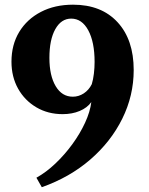

<svg xmlns="http://www.w3.org/2000/svg" viewBox="-20 -789 636 820"><path d="M158.5 10.5 135.5 -30Q177 -53 216.5 -90.5Q256 -128 289 -173.2Q322 -218.5 343.5 -265.2Q365 -312 370 -353Q352.5 -328.5 320.2 -315Q288 -301.5 247.5 -301.5Q184.5 -301.5 135 -330.8Q85.5 -360 57.2 -410.5Q29 -461 29 -525.5Q29 -598 62.2 -652.8Q95.5 -707.5 154.8 -738.2Q214 -769 292 -769Q413 -769 482 -694.2Q551 -619.5 551 -490Q551 -380.5 502.2 -282Q453.5 -183.5 365.5 -107.5Q277.5 -31.5 158.5 10.5ZM291 -376Q316 -376 337.8 -390.2Q359.5 -404.5 372 -429.5Q378 -449.5 381 -474.5Q384 -499.5 384 -524.5Q384 -609.5 357 -659.5Q330 -709.5 284 -709.5Q241.5 -709.5 216.2 -664.5Q191 -619.5 191 -542Q191 -466 217.8 -421Q244.5 -376 291 -376Z"/></svg>

Font: Libre Caslon Text
Style: Bold
Weight: 700
Designer: Pablo Impallari, Rodrigo Fuenzalida, Katja Schimmel
Foundry: Pablo Impallari, Rodrigo Fuenzalida
Version: Version 2.000